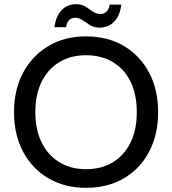

<svg xmlns="http://www.w3.org/2000/svg" viewBox="-20 -886 823 918"><path d="M391 12Q289 12 211.5 -33.5Q134 -79 90.5 -160.5Q47 -242 47 -350Q47 -457 90.5 -538.5Q134 -620 211.5 -666Q289 -712 391 -712Q495 -712 572.5 -666Q650 -620 693 -538.5Q736 -457 736 -350Q736 -242 693 -160.5Q650 -79 572.5 -33.5Q495 12 391 12ZM391 -77Q464 -77 519 -110Q574 -143 604 -204Q634 -265 634 -350Q634 -435 604 -496Q574 -557 519 -589.5Q464 -622 391 -622Q319 -622 264.5 -589.5Q210 -557 179.5 -496Q149 -435 149 -350Q149 -265 179.5 -204Q210 -143 264.5 -110Q319 -77 391 -77ZM456 -754Q429 -754 410 -766Q391 -778 375 -789.5Q359 -801 338 -801Q322 -801 310.5 -790Q299 -779 296 -756H240Q248 -811 275.5 -838.5Q303 -866 343 -866Q370 -866 388.5 -854.5Q407 -843 423.5 -831Q440 -819 461 -819Q478 -819 489.5 -830.5Q501 -842 504 -864H560Q553 -809 525 -781.5Q497 -754 456 -754Z"/></svg>

Font: DM Sans 20pt Medium
Style: Regular
Weight: 500
Version: Version 4.004;gftools[0.9.30]